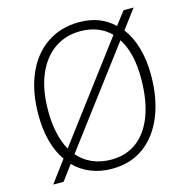

<svg xmlns="http://www.w3.org/2000/svg" viewBox="-107 -818 906 933"><g transform="rotate(-15 346.0 -351.0)"><path d="M47 14 128 -95Q97 -139 81 -198.5Q65 -258 65 -331Q65 -447 102 -533.5Q139 -620 208.5 -668Q278 -716 373 -716Q478 -716 546 -650L596 -716H647L575 -620Q608 -577 626 -515.5Q644 -454 644 -378Q644 -261 608 -172.5Q572 -84 505 -35Q438 14 344 14Q286 14 238 -5.5Q190 -25 155 -61L99 14ZM353 -30Q427 -30 480.5 -70Q534 -110 563 -185.5Q592 -261 593 -368Q594 -435 581.5 -488Q569 -541 544 -579L185 -102Q215 -67 257.5 -48.5Q300 -30 353 -30ZM160 -137 518 -613Q490 -642 451.5 -657Q413 -672 366 -672Q292 -672 236 -633Q180 -594 148.5 -521Q117 -448 116 -346Q115 -282 126.5 -229Q138 -176 160 -137Z"/></g></svg>

Font: Literata ExtraLight
Style: Italic
Weight: 250
Italic angle: -2°
Designer: Latin by Veronika Burian and Jose Scaglione. Greek by Irene Vlachou. Cyrillic by Vera Evstafieva
Foundry: TypeTogether
Version: Version 3.002